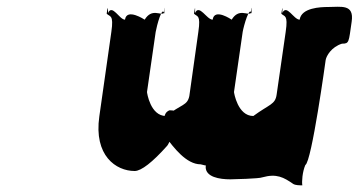

<svg xmlns="http://www.w3.org/2000/svg" viewBox="-20 -549 1076 576"><path d="M964 -528C942 -528 884 -526 879 -490C861 -490 840 -538 827 -510C827 -510 829 -544 824 -508C833 -498 845 -507 837 -453L810 -266C806 -235 789 -237 740 -201C693 -201 682 -271 682 -273L708 -453C711 -471 729 -535 735 -508C735 -508 738 -546 733 -510C723 -501 697 -526 675 -490C675 -490 623 -526 618 -490C600 -490 578 -538 565 -510C565 -510 567 -544 562 -508C571 -498 583 -507 575 -453L548 -261C542 -232 525 -237 478 -201C431 -201 421 -271 421 -273L447 -453C450 -471 467 -535 473 -508C473 -508 477 -546 472 -510C462 -501 436 -526 414 -490C414 -490 360 -526 355 -490C338 -490 317 -538 304 -510C304 -510 305 -544 300 -508C309 -498 322 -507 314 -453L278 -200C261 -82 328 -36 384 -36C404 -36 438 -63 480 -110C490 -119 507 -172 507 -181C512 -216 510 -218 488 -218C466 -208 474 -186 476 -140C501 -106 539 -56 582 -56C616 -46 643 -51 660 -74C653 -81 658 -105 665 -125L670 -162C670 -190 667 -175 643 -164C620 -154 613 -138 603 -92L597 -48C597 -18 638 -11 671 -11C678 -11 759 -13 767 -17C810 -29 831 -17 860 3C867 7 879 7 887 7C885 -3 887 -33 896 -54C915 -63 957 -369 957 -369C959 -381 974 -408 1006 -418C1028 -418 1026 -422 1035 -484C1043 -538 1003 -528 964 -528Z"/></svg>

Font: Hussar Przerywany
Style: Obl
Weight: 400
Foundry: Cannot Into Space Fonts
Version: Version 0.982